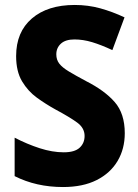

<svg xmlns="http://www.w3.org/2000/svg" viewBox="-20 -744 557 774"><path d="M483 -207Q483 -144 454 -95Q425 -46 369.5 -18Q314 10 234 10Q126 10 39 -34V-189Q89 -163 140 -146.5Q191 -130 237 -130Q281 -130 301 -148.5Q321 -167 321 -196Q321 -228 291 -250Q261 -272 203 -303Q165 -324 129 -350Q93 -376 69 -416Q45 -456 45 -518Q45 -615 108.5 -669.5Q172 -724 281 -724Q335 -724 384 -710.5Q433 -697 482 -674L433 -542Q388 -563 351.5 -574Q315 -585 280 -585Q244 -585 225.5 -568Q207 -551 207 -525Q207 -503 219 -487.5Q231 -472 257.5 -456Q284 -440 327 -417Q402 -379 442.5 -332.5Q483 -286 483 -207Z"/></svg>

Font: Noto Sans Tamil SemiCondensed ExtraBold
Style: Regular
Weight: 800
Width: 4
Designer: Jelle Bosma - Monotype Design Team
Foundry: Monotype Imaging Inc.
Version: Version 2.004; ttfautohint (v1.8.4.7-5d5b)